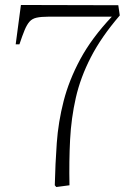

<svg xmlns="http://www.w3.org/2000/svg" viewBox="-20 -743 524 771"><path d="M206 8 200 1Q202 -85 208 -169Q214 -253 235.5 -337Q257 -421 302.5 -505.5Q348 -590 429 -676H174Q145 -676 127 -672Q109 -668 98.5 -656Q88 -644 79 -622.5Q70 -601 58 -565H43L64 -723L455 -722L461 -681Q387 -595 345 -513.5Q303 -432 284.5 -350.5Q266 -269 261.5 -182.5Q257 -96 259 1Z"/></svg>

Font: Literata 60pt ExtraLight
Style: Regular
Weight: 250
Designer: Latin by Veronika Burian and Jose Scaglione. Greek by Irene Vlachou. Cyrillic by Vera Evstafieva.
Foundry: TypeTogether
Version: Version 3.103;gftools[0.9.29]